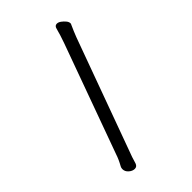

<svg xmlns="http://www.w3.org/2000/svg" viewBox="-240 -844 979 979"><g transform="rotate(-45 250.0 -354.5)"><path d="M369 -757Q380 -757 391.5 -748.5Q403 -740 411.5 -729.5Q420 -719 420 -709Q420 -704 418 -702Q402 -667 391 -638Q165 -20 160 -4.5Q155 11 149 31Q143 48 127 48Q111 48 96 35Q81 22 81 4Q81 -5 85 -12Q103 -44 112 -72L326 -662Q341 -704 350 -739Q354 -757 369 -757Z"/></g></svg>

Font: Moon Stars Kai HW
Style: Bold
Weight: 700
Designer: GuiWonder
Version: Version 1.101